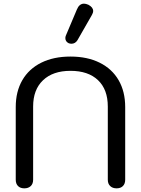

<svg xmlns="http://www.w3.org/2000/svg" viewBox="-20 -1019 770 1049"><path d="M66 -37V-434Q66 -519 102 -581Q138 -643 205.5 -676.5Q273 -710 365 -710Q457 -710 524.5 -676.5Q592 -643 628 -581Q664 -519 664 -434V-37Q664 -15 651.5 -2.5Q639 10 617 10Q595 10 582 -2.5Q569 -15 569 -37V-437Q569 -530 515.5 -581Q462 -632 365 -632Q269 -632 215 -580.5Q161 -529 161 -437V-37Q161 -15 148 -2.5Q135 10 113 10Q91 10 78.5 -2.5Q66 -15 66 -37ZM337 -811Q337 -818 340 -825L400 -967Q413 -999 439 -999Q449 -999 463 -993Q489 -979 489 -959Q489 -949 482 -937L403 -799Q391 -780 370 -780Q363 -780 355 -783Q337 -792 337 -811Z"/></svg>

Font: Kodchasan Medium
Style: Regular
Weight: 500
Designer: Katatrad Aksorn Co.,Ltd.
Foundry: Cadson Demak Co.,Ltd.
Version: Version 1.000; ttfautohint (v1.6)